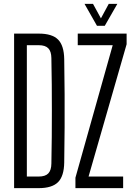

<svg xmlns="http://www.w3.org/2000/svg" viewBox="-20 -974 692 994"><path d="M53 0V-800H181Q250 -800 280.8 -769Q311.5 -738 312.5 -667Q314 -572 314.5 -486Q315 -400 314.5 -314.2Q314 -228.5 312.5 -133.5Q311.5 -62 280.5 -31Q249.5 0 180 0ZM119 -60H180Q214.5 -60 230 -76.2Q245.5 -92.5 246 -127Q247.5 -195.5 248 -263.8Q248.5 -332 248.5 -400.2Q248.5 -468.5 248 -536.8Q247.5 -605 246 -673.5Q245.5 -708 230 -724Q214.5 -740 181 -740H119ZM370.5 0V-54L563.5 -740H382.5V-800H635.5V-745L438.5 -60H617.5V0ZM482 -840.5 417.5 -954H461.5L502.5 -879L543 -954H587.5L522.5 -840.5Z"/></svg>

Font: Big Shoulders Display Thin
Style: Regular
Weight: 400
Version: Version 2.002